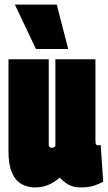

<svg xmlns="http://www.w3.org/2000/svg" viewBox="-20 -809 473 839"><path d="M133 10Q101 10 74.5 -4.5Q48 -19 32.5 -54Q17 -89 17 -149V-550H193V-179Q193 -169 197.5 -166Q202 -163 205 -163Q215 -163 222 -170V-550H397V-199Q397 -183 399.5 -178.5Q402 -174 407 -174Q414 -174 420 -176L431 -15Q413 -5 390 2.5Q367 10 332 10Q301 10 279 -2.5Q257 -15 241 -33Q219 -13 192 -1.5Q165 10 133 10ZM137 -595 45 -789H228L278 -595Z"/></svg>

Font: Georama ExtraCondensed Black
Style: Regular
Weight: 900
Width: 2
Designer: Jean-Baptiste Levee
Foundry: Production Type
Version: Version 1.000